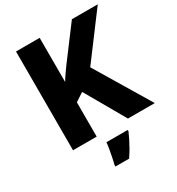

<svg xmlns="http://www.w3.org/2000/svg" viewBox="-216 -847 1107 1202"><g transform="rotate(-30 337.5 -246.5)"><path d="M675 0H481L316 -288L255 -248V0H84V-714H255V-395Q268 -417 283.5 -439Q299 -461 314 -482L488 -714H675L437 -396ZM444 71Q433 96 421 120Q409 144 394.5 169Q380 194 362 221H263V208Q269 187 274 160.5Q279 134 284 107.5Q289 81 290 61H444Z"/></g></svg>

Font: Noto Sans Hebrew ExtraBold
Style: Regular
Weight: 800
Designer: Monotype Design Team
Foundry: Monotype Imaging Inc.
Version: Version 2.003